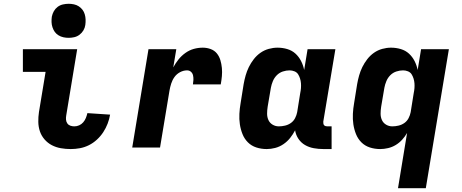

<svg xmlns="http://www.w3.org/2000/svg" viewBox="-20 -780 2440 1015"><path d="M354 8Q327 8 301.5 3.5Q276 -1 254 -12.5Q232 -24 215.5 -43Q199 -62 191 -85.5Q183 -109 182.5 -135.5Q182 -162 186 -188L221 -400H101V-520H388L330 -169Q328 -158 329 -147Q330 -136 336 -127.5Q342 -119 352 -115.5Q362 -112 373 -112Q386 -112 398.5 -117.5Q411 -123 420 -133.5Q429 -144 434 -156.5Q439 -169 442 -182L562 -174Q558 -150 549 -126.5Q540 -103 526 -81.5Q512 -60 492.5 -42Q473 -24 450 -12.5Q427 -1 402.5 3.5Q378 8 354 8ZM343 -580Q329 -580 315 -583Q301 -586 289 -593.5Q277 -601 269.5 -611.5Q262 -622 257.5 -635.5Q253 -649 252.5 -663Q252 -677 254 -692Q257 -707 264.5 -720.5Q272 -734 284.5 -743.5Q297 -753 312.5 -756.5Q328 -760 343 -760Q357 -760 371 -757Q385 -754 396.5 -746.5Q408 -739 416 -728.5Q424 -718 428 -704.5Q432 -691 432.5 -677Q433 -663 431 -648Q429 -633 421 -619.5Q413 -606 400.5 -596.5Q388 -587 373 -583.5Q358 -580 343 -580Z M679 0 765 -520H912L896 -424Q908 -446 923.5 -465.5Q939 -485 960 -500Q981 -515 1004.5 -521.5Q1028 -528 1052 -528Q1074 -528 1094 -520.5Q1114 -513 1126.5 -497.5Q1139 -482 1145 -462Q1151 -442 1153 -420.5Q1155 -399 1153 -377.5Q1151 -356 1147 -334H1000Q1002 -346 1002.5 -358Q1003 -370 1000.5 -381.5Q998 -393 989.5 -400.5Q981 -408 969 -408Q950 -408 932 -398.5Q914 -389 902.5 -373Q891 -357 885 -338Q879 -319 876 -301L826 0Z M1390 8Q1361 8 1335 -0.5Q1309 -9 1290.5 -27.5Q1272 -46 1262 -71Q1252 -96 1248 -123Q1244 -150 1245.5 -178.5Q1247 -207 1252 -235L1268 -335Q1272 -358 1278.5 -381Q1285 -404 1295.5 -425.5Q1306 -447 1321.5 -467Q1337 -487 1357 -501Q1377 -515 1400.5 -521.5Q1424 -528 1447 -528Q1474 -528 1499 -520.5Q1524 -513 1542 -496.5Q1560 -480 1571.5 -457.5Q1583 -435 1588 -410L1606 -520H1753L1689 -137Q1689 -132 1689.5 -127Q1690 -122 1693 -118.5Q1696 -115 1700.5 -113.5Q1705 -112 1710 -112H1733V8H1690Q1664 8 1639 3.5Q1614 -1 1593 -13Q1572 -25 1558 -45.5Q1544 -66 1540 -91Q1529 -70 1514 -51Q1499 -32 1478.5 -18Q1458 -4 1435 2Q1412 8 1390 8ZM1454 -112Q1470 -112 1487 -116Q1504 -120 1518 -130Q1532 -140 1540 -155.5Q1548 -171 1551 -187L1567 -287Q1570 -301 1571 -314Q1572 -327 1571 -340Q1570 -353 1566 -365.5Q1562 -378 1555.5 -388Q1549 -398 1536.5 -403Q1524 -408 1511 -408Q1493 -408 1475 -402Q1457 -396 1443.5 -382.5Q1430 -369 1422.5 -351Q1415 -333 1412 -316L1395 -216Q1392 -197 1392 -179Q1392 -161 1399 -145.5Q1406 -130 1421 -121Q1436 -112 1454 -112Z M2084 215 2132 -77Q2121 -58 2106 -41.5Q2091 -25 2072 -13.5Q2053 -2 2031.5 3Q2010 8 1990 8Q1961 8 1935 -0.5Q1909 -9 1890.5 -27.5Q1872 -46 1862 -71Q1852 -96 1848 -123Q1844 -150 1845.5 -178.5Q1847 -207 1852 -235L1868 -335Q1872 -358 1878.5 -381Q1885 -404 1895.5 -425.5Q1906 -447 1921.5 -467Q1937 -487 1957 -501Q1977 -515 2000.5 -521.5Q2024 -528 2047 -528Q2074 -528 2099 -520.5Q2124 -513 2142 -496.5Q2160 -480 2171.5 -457.5Q2183 -435 2188 -410L2206 -520H2353L2231 215ZM2054 -112Q2070 -112 2087 -116Q2104 -120 2118 -130Q2132 -140 2140 -155.5Q2148 -171 2151 -187L2167 -287Q2170 -301 2171 -314Q2172 -327 2171 -340Q2170 -353 2166 -365.5Q2162 -378 2155.5 -388Q2149 -398 2136.5 -403Q2124 -408 2111 -408Q2093 -408 2075 -402Q2057 -396 2043.5 -382.5Q2030 -369 2022.5 -351Q2015 -333 2012 -316L1995 -216Q1992 -197 1992 -179Q1992 -161 1999 -145.5Q2006 -130 2021 -121Q2036 -112 2054 -112Z"/></svg>

Font: Iosevka Heavy Extended
Style: Italic
Weight: 900
Width: 7
Italic angle: -9°
Monospace: yes
Designer: Belleve Invis
Foundry: Belleve Invis
Version: Version 32.5.0; ttfautohint (v1.8.4)